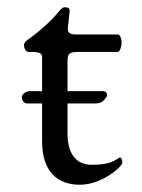

<svg xmlns="http://www.w3.org/2000/svg" viewBox="-20 -495 391 529"><path d="M54 -210H96V-105C96 -26 135 14 200 14C261 14 317 -36 317 -47C317 -54 315 -61 310 -61C309 -61 307 -60 306 -59C289 -47 271 -41 232 -41C189 -41 166 -73 166 -127V-210H244C259 -210 268 -218 275 -231C275 -239 272 -244 262 -244H166V-324C166 -351 172 -352 206 -352H305C310 -352 315 -366 315 -378C315 -390 310 -400 305 -400H191C174 -400 165 -404 167 -419L172 -464C173 -473 165 -475 159 -475C152 -475 148 -470 142 -463C124 -441 92 -410 53 -383C51 -382 46 -375 46 -372C46 -362 51 -352 58 -352H64C90 -352 96 -348 96 -337V-244H64C52 -244 40 -236 40 -227C40 -221 45 -210 54 -210Z"/></svg>

Font: EB Garamond
Style: Regular
Weight: 400
Designer: Georg Duffner and Octavio Pardo
Foundry: Georg Duffner
Version: Version 1.000;PS 001.000;hotconv 1.0.88;makeotf.lib2.5.64775